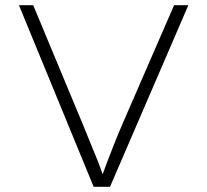

<svg xmlns="http://www.w3.org/2000/svg" viewBox="-20 -720 798 740"><path d="M341 0 53 -700H108L302 -234Q316 -200 327 -172.5Q338 -145 348.5 -120Q359 -95 368.5 -68.5Q378 -42 389 -9H361Q379 -59 393 -95.5Q407 -132 420 -165Q433 -198 451 -240L651 -700H706L404 0Z"/></svg>

Font: Lexend Exa ExtraLight
Style: Regular
Weight: 250
Designer: Bonnie Shaver-Troup, Thomas Jockin
Foundry: Lexend
Version: Version 1.007